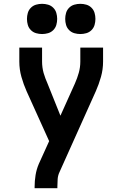

<svg xmlns="http://www.w3.org/2000/svg" viewBox="-20 -984 640 1004"><path d="M161 0V-7Q161 -38 166 -68.5Q171 -99 183 -127L237 -246L119 -507Q103 -543 92 -582Q81 -621 81 -662V-735H200V-662Q200 -647 202 -632Q204 -617 208 -602.5Q212 -588 217.5 -574Q223 -560 229 -546L296 -379L372 -548Q384 -575 392 -603.5Q400 -632 400 -662V-735H519V-662Q519 -621 508 -582Q497 -543 481 -507L292 -86Q283 -68 281.5 -47.5Q280 -27 280 -7V0ZM400 -806Q384 -806 368.5 -810.5Q353 -815 341.5 -826.5Q330 -838 325.5 -853.5Q321 -869 321 -885Q321 -901 325.5 -916.5Q330 -932 341.5 -943.5Q353 -955 368.5 -959.5Q384 -964 400 -964Q416 -964 431.5 -959.5Q447 -955 458.5 -943.5Q470 -932 474.5 -916.5Q479 -901 479 -885Q479 -869 474.5 -853.5Q470 -838 458.5 -826.5Q447 -815 431.5 -810.5Q416 -806 400 -806ZM200 -806Q184 -806 168.5 -810.5Q153 -815 141.5 -826.5Q130 -838 125.5 -853.5Q121 -869 121 -885Q121 -901 125.5 -916.5Q130 -932 141.5 -943.5Q153 -955 168.5 -959.5Q184 -964 200 -964Q216 -964 231.5 -959.5Q247 -955 258.5 -943.5Q270 -932 274.5 -916.5Q279 -901 279 -885Q279 -869 274.5 -853.5Q270 -838 258.5 -826.5Q247 -815 231.5 -810.5Q216 -806 200 -806Z"/></svg>

Font: Iosevka Curly Extended
Style: Bold
Weight: 700
Width: 7
Monospace: yes
Designer: Belleve Invis
Foundry: Belleve Invis
Version: Version 11.1.0; ttfautohint (v1.8.3)